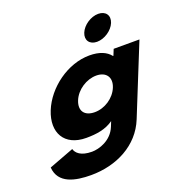

<svg xmlns="http://www.w3.org/2000/svg" viewBox="-179 -936 1285 1363"><g transform="rotate(-20 463.5 -254.5)"><path d="M713.9 -784C657.8 -784 596.1 -743 575.5 -692C554.9 -641 583.5 -600 639.6 -600C695.7 -600 757.3 -641 777.9 -692C798.5 -743 770 -784 713.9 -784ZM24.5 126C33.4 251 159 275 276.7 275C469.2 275 644.9 186 714.3 14L927.3 -513H732.6L714 -467H710.7C680.2 -506 628.6 -528 553.8 -528C388.8 -528 224 -406 163.4 -256C102.8 -106 169.4 15 334.4 15C411.4 15 481.5 5 540.2 -37L524.9 1C488.1 92 392.8 121 338.9 121C254.2 121 221.1 86 212.7 55ZM370.2 -256C398.9 -327 477.4 -377 551.1 -377C623.7 -377 661.8 -327 633.1 -256C604.8 -186 529.6 -136 453.7 -136C374.5 -136 341.9 -186 370.2 -256Z"/></g></svg>

Font: Hussar
Style: BdWideOblFour
Weight: 700
Foundry: Cannot Into Space Fonts
Version: Version 2.00